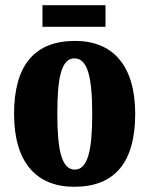

<svg xmlns="http://www.w3.org/2000/svg" viewBox="-20 -707 573 737"><path d="M143 -604H385V-687H143ZM265 10C419 10 499 -82 499 -270C499 -458 411 -550 268 -550C114 -550 34 -458 34 -270C34 -82 121 10 265 10ZM267 -56C217 -56 200 -130 200 -270C200 -411 216 -483 266 -483C316 -483 334 -411 334 -270C334 -130 317 -56 267 -56Z"/></svg>

Font: Noto Serif Georgian ExtraCondensed Black
Style: Regular
Weight: 900
Width: 2
Designer: Monotype Design Team, Akaki Razmadze
Foundry: Google LLC
Version: Version 2.003